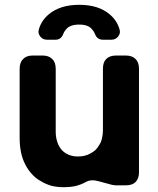

<svg xmlns="http://www.w3.org/2000/svg" viewBox="-20 -779 662 806"><path d="M412.1 -612.3H448.2Q465.8 -612.3 476.6 -626.5Q487.3 -640.6 481.4 -657.2Q470.7 -693.4 440.4 -718.8Q393.6 -758.8 312.5 -758.8Q232.4 -758.8 184.6 -718.8Q154.3 -693.4 143.6 -657.2Q137.7 -640.6 148.4 -626.5Q159.2 -612.3 176.8 -612.3H212.9Q236.3 -612.3 245.1 -635.7Q249 -646.5 257.8 -656.2Q273.4 -675.8 312.5 -675.8Q350.6 -675.8 366.2 -656.2Q375 -646.5 378.9 -635.7Q387.7 -612.3 412.1 -612.3ZM454.1 -2.9Q454.1 -2.9 454.1 -2Q423.8 -9.8 392.6 -18.6Q361.3 -27.3 339.8 -14.6Q320.3 -3.9 296.9 2Q274.4 6.8 247.1 6.8Q219.7 6.8 196.3 1Q171.9 -5.9 151.4 -18.6Q129.9 -30.3 114.3 -47.9Q97.7 -65.4 85.9 -88.9Q74.2 -111.3 68.4 -138.7Q62.5 -167 62.5 -198.2Q62.5 -295.9 62.5 -490.2Q62.5 -517.6 77.1 -531.2Q90.8 -545.9 117.2 -545.9Q130.9 -545.9 158.2 -545.9Q185.5 -545.9 199.2 -531.2Q213.9 -517.6 213.9 -490.2Q213.9 -402.3 213.9 -225.6Q213.9 -202.1 220.7 -182.6Q226.6 -164.1 239.3 -149.4Q252 -135.7 269.5 -128.9Q286.1 -122.1 307.6 -122.1Q321.3 -122.1 334 -125Q347.7 -127.9 359.4 -134.8Q371.1 -140.6 380.9 -149.4Q390.6 -159.2 397.5 -171.9Q405.3 -183.6 408.2 -199.2Q412.1 -214.8 412.1 -232.4Q412.1 -318.4 412.1 -490.2Q412.1 -517.6 425.8 -531.2Q440.4 -545.9 466.8 -545.9Q480.5 -545.9 507.8 -545.9Q535.2 -545.9 548.8 -531.2Q563.5 -517.6 563.5 -490.2Q563.5 -345.7 563.5 -55.7Q563.5 -29.3 548.8 -14.6Q535.2 -1 507.8 -1Q496.1 -1 473.6 -1Q467.8 -1 462.9 -1Q458 -2 454.1 -2.9Z"/></svg>

Font: DeepSea
Style: Bold
Weight: 700
Designer: Stem
Version: Version 3.019;git-0a5106e0b